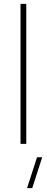

<svg xmlns="http://www.w3.org/2000/svg" viewBox="-20 -750 243 1001"><path d="M87 -730H117V0H87ZM121 231 173 70H200L148 231Z"/></svg>

Font: Human Sans ExtraLight
Style: Regular
Weight: 200
Designer: Tim Radville
Foundry: Continuum
Version: Version 1.000;FEAKit 1.0